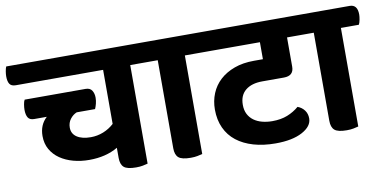

<svg xmlns="http://www.w3.org/2000/svg" viewBox="-101 -797 1976 990"><g transform="rotate(-10 887.0 -302.0)"><path d="M603 -514V2Q592 5 577 8Q562 11 542 11Q495 11 478 -4Q461 -19 461 -53V-106Q398 -69 311 -69Q267 -69 228 -79.5Q189 -90 159 -110.5Q129 -131 111.5 -161.5Q94 -192 94 -232Q94 -290 133 -326H67Q44 -326 35 -340.5Q26 -355 26 -382Q26 -393 28.5 -409Q31 -425 36 -433H355Q378 -433 388 -417.5Q398 -402 398 -380Q398 -364 394 -348.5Q390 -333 385 -322H289Q269 -314 254.5 -295Q240 -276 240 -250Q240 -218 266.5 -200.5Q293 -183 339 -183Q373 -183 404.5 -195.5Q436 -208 461 -231V-514H4Q-19 -514 -28 -527.5Q-37 -541 -37 -568Q-37 -579 -34.5 -594Q-32 -609 -28 -618H666Q707 -618 707 -566Q707 -555 704.5 -539Q702 -523 697 -514Z M889 -514V2Q878 5 863 8Q848 11 828 11Q781 11 764 -4Q747 -19 747 -53V-514H682Q659 -514 650 -527.5Q641 -541 641 -568Q641 -579 643.5 -594Q646 -609 650 -618H953Q994 -618 994 -566Q994 -555 991 -539Q988 -523 983 -514Z M1424 -514V-361Q1424 -313 1372 -313H1259Q1203 -313 1171 -287Q1139 -261 1139 -211Q1139 -183 1149.5 -162.5Q1160 -142 1178.5 -128.5Q1197 -115 1222 -108.5Q1247 -102 1275 -102Q1320 -102 1354 -115.5Q1388 -129 1415 -152Q1437 -144 1450.5 -126Q1464 -108 1464 -83Q1464 -42 1412 -14Q1360 14 1272 14Q1208 14 1156.5 -1Q1105 -16 1068.5 -44.5Q1032 -73 1012.5 -115.5Q993 -158 993 -212Q993 -257 1009 -296Q1025 -335 1056 -363.5Q1087 -392 1132 -408.5Q1177 -425 1235 -425H1282V-514H964Q941 -514 932 -527.5Q923 -541 923 -568Q923 -579 925.5 -594Q928 -609 932 -618H1491Q1532 -618 1532 -566Q1532 -555 1529 -539Q1526 -523 1522 -514Z M1706 -514V2Q1695 5 1680 8Q1665 11 1645 11Q1598 11 1581 -4Q1564 -19 1564 -53V-514H1499Q1476 -514 1467 -527.5Q1458 -541 1458 -568Q1458 -579 1460.5 -594Q1463 -609 1467 -618H1770Q1811 -618 1811 -566Q1811 -555 1808 -539Q1805 -523 1800 -514Z"/></g></svg>

Font: Baloo 2
Style: Bold
Weight: 700
Designer: Sarang Kulkarni and Ek Type
Foundry: Ek Type
Version: Version 1.640;hotconv 1.0.111;makeotfexe 2.5.65597; ttfautoh